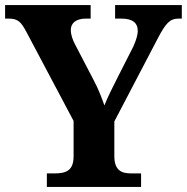

<svg xmlns="http://www.w3.org/2000/svg" viewBox="-20 -734 734 754"><path d="M164 0H534V-53H496C459 -53 429 -63 429 -121V-257L600 -584C632 -645 648 -661 682 -661H694V-714H432V-661H455C499 -661 521 -646 521 -612C521 -601 517 -581 504 -552L446 -438C424 -395 403 -353 390 -320C379 -351 368 -381 348 -419L274 -561C265 -578 258 -599 258 -616C258 -643 278 -661 318 -661H336V-714H0V-661H13C52 -661 63 -647 84 -608L269 -259V-120C269 -63 238 -53 194 -53H164Z"/></svg>

Font: Noto Serif Malayalam
Style: Bold
Weight: 700
Designer: Indian type Foundry, Jelle Bosma, Monotype Design Team
Foundry: Monotype Imaging Inc.
Version: Version 2.104